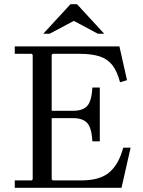

<svg xmlns="http://www.w3.org/2000/svg" viewBox="-20 -890 679 910"><path d="M564 -190H599L556 0H50V-35H130L135 -40V-630L130 -635H50V-670H546L582 -510L549 -500Q535 -553 512 -582Q489 -611 451.5 -623Q414 -635 356 -635H230L225 -630V-354L180 -365H328Q371 -365 392.5 -387Q414 -409 418 -475H453V-220H418Q414 -286 392.5 -308Q371 -330 328 -330H180L225 -343V-40L230 -35H366Q453 -35 498 -73Q543 -111 564 -190ZM444 -730 330 -791 215 -730H185L314 -870H345L474 -730Z"/></svg>

Font: Brygada 1918
Style: Regular
Weight: 400
Designer: Mateusz Machalski | Borys Kosmynka | Przemek Hoffer
Foundry: NIEPODLEGLA 2018
Version: Version 3.006